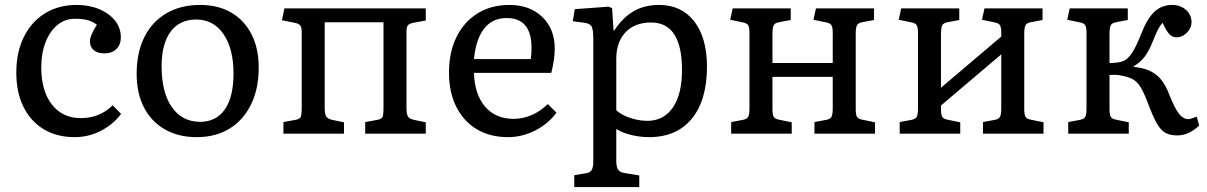

<svg xmlns="http://www.w3.org/2000/svg" viewBox="-20 -541 4883 777"><path d="M282 14Q210 14 157 -18Q104 -50 75 -108.5Q46 -167 46 -247Q46 -330 76.5 -391.5Q107 -453 162 -487Q217 -521 290 -521Q341 -521 381.5 -504Q422 -487 445.5 -457.5Q469 -428 469 -390Q469 -360 451 -342.5Q433 -325 403 -325Q375 -325 359.5 -338Q344 -351 344 -373Q344 -385 350 -400Q356 -415 372 -441Q353 -455 333 -460Q313 -465 282 -465Q243 -465 212.5 -440Q182 -415 164.5 -370.5Q147 -326 147 -268Q147 -173 190 -118Q233 -63 307 -63Q384 -63 436 -115L470 -80Q438 -37 388 -11.5Q338 14 282 14Z M776 14Q702 14 647 -17.5Q592 -49 562.5 -106.5Q533 -164 533 -242Q533 -328 564 -390.5Q595 -453 653 -487Q711 -521 790 -521Q863 -521 916 -490Q969 -459 998 -402Q1027 -345 1027 -267Q1027 -182 996 -118.5Q965 -55 909 -20.5Q853 14 776 14ZM790 -48Q855 -48 890 -98.5Q925 -149 925 -243Q925 -344 884.5 -403Q844 -462 774 -462Q707 -462 670.5 -413Q634 -364 634 -272Q634 -167 675.5 -107.5Q717 -48 790 -48Z M1127 0V-47L1176 -56Q1193 -59 1197 -68Q1201 -77 1201 -109V-412Q1201 -431 1194.5 -438.5Q1188 -446 1171 -449L1121 -459L1131 -507H1703V-458L1654 -449Q1638 -446 1631.5 -439.5Q1625 -433 1625 -414V-105Q1625 -79 1631 -69.5Q1637 -60 1655 -56L1703 -46V0H1458V-47L1507 -56Q1524 -59 1528 -67.5Q1532 -76 1532 -109V-451H1294V-105Q1294 -80 1300 -70Q1306 -60 1324 -56L1372 -46V0Z M2036 14Q1963 14 1909.5 -18Q1856 -50 1826.5 -109Q1797 -168 1797 -247Q1797 -330 1827.5 -391.5Q1858 -453 1913 -487Q1968 -521 2041 -521Q2124 -521 2174.5 -472.5Q2225 -424 2225 -344Q2225 -302 2211 -246H1898Q1901 -158 1943.5 -109Q1986 -60 2059 -60Q2097 -60 2133 -76Q2169 -92 2197 -120L2232 -85Q2198 -39 2145 -12.5Q2092 14 2036 14ZM1898 -302H2128Q2131 -322 2131 -348Q2131 -468 2030 -468Q1973 -468 1939.5 -425.5Q1906 -383 1898 -302Z M2304 216V168L2352 160Q2367 158 2374 147.5Q2381 137 2381 113V-384Q2381 -422 2374 -434Q2367 -446 2344 -449L2298 -455L2306 -504L2443 -514L2457 -508L2463 -418H2466Q2501 -471 2545 -496Q2589 -521 2647 -521Q2738 -521 2789.5 -454.5Q2841 -388 2841 -271Q2841 -135 2779.5 -60.5Q2718 14 2607 14Q2570 14 2533.5 5Q2497 -4 2474 -19V110Q2474 134 2481 145Q2488 156 2506 159L2567 169V216ZM2600 -52Q2666 -52 2703 -106Q2740 -160 2740 -257Q2740 -450 2615 -450Q2549 -450 2511.5 -410.5Q2474 -371 2474 -303V-95Q2494 -76 2529.5 -64Q2565 -52 2600 -52Z M2939 0V-47L2987 -56Q3003 -59 3008 -68.5Q3013 -78 3013 -104V-407Q3013 -430 3008 -438.5Q3003 -447 2988 -450L2935 -461L2945 -507H3180V-460L3132 -451Q3116 -448 3111 -438.5Q3106 -429 3106 -403V-286H3350V-407Q3350 -430 3345 -438.5Q3340 -447 3325 -450L3272 -461L3282 -507H3517V-460L3469 -451Q3453 -448 3448 -438.5Q3443 -429 3443 -403V-100Q3443 -77 3448 -68.5Q3453 -60 3468 -57L3521 -46V0H3276V-47L3324 -56Q3340 -59 3345 -68.5Q3350 -78 3350 -104V-230H3106V-100Q3106 -77 3111 -68.5Q3116 -60 3131 -57L3184 -46V0Z M3621 0V-47L3669 -56Q3685 -59 3690 -68.5Q3695 -78 3695 -104V-407Q3695 -430 3690 -438.5Q3685 -447 3670 -450L3617 -461L3627 -507H3862V-460L3814 -451Q3798 -448 3793 -438.5Q3788 -429 3788 -403V-186L4032 -393V-407Q4032 -430 4027 -438.5Q4022 -447 4007 -450L3954 -461L3964 -507H4199V-460L4151 -451Q4135 -448 4130 -438.5Q4125 -429 4125 -403V-100Q4125 -77 4130 -68.5Q4135 -60 4150 -57L4203 -46V0H3958V-47L4006 -56Q4022 -59 4027 -68.5Q4032 -78 4032 -104V-321L3788 -114V-100Q3788 -77 3793 -68.5Q3798 -60 3813 -57L3866 -46V0Z M4744 7Q4716 7 4697 -3Q4678 -13 4662 -41Q4646 -69 4626 -122Q4610 -165 4596 -188Q4582 -211 4563 -221Q4544 -231 4514 -236Q4505 -238 4494.5 -238Q4484 -238 4470 -238V-100Q4470 -77 4475 -68.5Q4480 -60 4495 -57L4548 -46V0H4303V-47L4351 -56Q4367 -59 4372 -68.5Q4377 -78 4377 -104V-407Q4377 -430 4372 -438.5Q4367 -447 4352 -450L4299 -461L4309 -507H4544V-460L4496 -451Q4480 -448 4475 -438.5Q4470 -429 4470 -403V-286Q4503 -286 4524 -293Q4544 -301 4561 -326.5Q4578 -352 4600 -408Q4623 -467 4652.5 -494Q4682 -521 4723 -521Q4757 -521 4779.5 -501Q4802 -481 4802 -451Q4802 -428 4783.5 -409Q4765 -390 4742 -390Q4725 -390 4712.5 -402.5Q4700 -415 4685 -449Q4675 -438 4667 -423Q4659 -408 4645 -373Q4629 -333 4611.5 -310.5Q4594 -288 4568 -273V-270Q4621 -266 4655 -241.5Q4689 -217 4710 -163Q4733 -104 4750.5 -81.5Q4768 -59 4789 -59Q4794 -59 4800.5 -61Q4807 -63 4823 -69L4833 -33Q4791 7 4744 7Z"/></svg>

Font: Text Regular
Style: Regular
Weight: 400
Designer: Latin by Veronika Burian and Jose Scaglione. Greek by Irene Vlachou. Cyrillic by Vera Evstafieva.
Foundry: TypeTogether
Version: Version 3.002